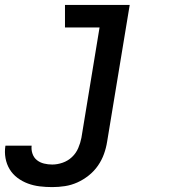

<svg xmlns="http://www.w3.org/2000/svg" viewBox="-81 -550 701 783"><path d="M132 213Q106 213 81 210Q56 207 33 198.5Q10 190 -9.5 175.5Q-29 161 -41.5 140.5Q-54 120 -58.5 95Q-63 70 -59 45Q-59 45 -59 44.5Q-59 44 -58 44H48Q48 44 48 44Q48 44 48 44Q46 61 51.5 77Q57 93 69.5 103Q82 113 98.5 117Q115 121 132 121Q153 121 174.5 113.5Q196 106 212.5 90.5Q229 75 238 54Q247 33 251 12L325 -438H184V-530H448L356 27Q352 53 343 78Q334 103 318.5 125.5Q303 148 281 165.5Q259 183 234.5 194Q210 205 184 209Q158 213 132 213Z"/></svg>

Font: Iosevka Curly SmBdExObl
Style: Regular
Weight: 600
Width: 7
Italic angle: -9°
Monospace: yes
Designer: Belleve Invis
Foundry: Belleve Invis
Version: Version 11.1.0; ttfautohint (v1.8.3)